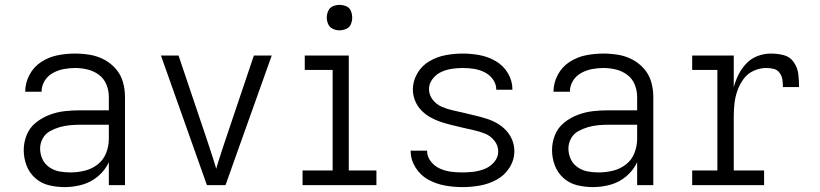

<svg xmlns="http://www.w3.org/2000/svg" viewBox="-20 -757 3352 785"><path d="M244 8Q281 8 316.5 -2Q352 -12 381 -36.5Q410 -61 425 -94V0H491V-361Q491 -392 482.5 -422Q474 -452 453.5 -475.5Q433 -499 405.5 -513.5Q378 -528 347.5 -533Q317 -538 287 -538Q251 -538 215.5 -531Q180 -524 149 -504Q118 -484 100.5 -451Q83 -418 83 -382H150Q150 -406 162.5 -426.5Q175 -447 196 -458.5Q217 -470 240 -474.5Q263 -479 287 -479Q312 -479 337.5 -473Q363 -467 384 -451.5Q405 -436 415 -411.5Q425 -387 425 -361V-306H308Q276 -306 244.5 -302.5Q213 -299 182.5 -287.5Q152 -276 126.5 -255.5Q101 -235 89 -205Q77 -175 77 -143Q77 -111 88.5 -80.5Q100 -50 124.5 -28.5Q149 -7 180.5 0.5Q212 8 244 8ZM268 -52Q245 -52 223 -56Q201 -60 182 -73Q163 -86 153.5 -106.5Q144 -127 144 -150Q144 -171 154.5 -190.5Q165 -210 184 -220.5Q203 -231 223.5 -237Q244 -243 265.5 -245Q287 -247 308 -247H425V-189Q425 -160 414 -131.5Q403 -103 379 -84.5Q355 -66 326 -59Q297 -52 268 -52Z M826 0H902L965 -177L1091 -530H1018L899 -177Q890 -149 881 -122Q872 -95 864 -67Q856 -95 847 -122Q838 -149 829 -177L710 -530H638Z M1217 0H1519V-60H1406V-530H1226V-471H1340V-60H1217ZM1368 -633Q1382 -633 1395.5 -639Q1409 -645 1414.5 -658Q1420 -671 1420 -685Q1420 -699 1414.5 -712.5Q1409 -726 1395.5 -731.5Q1382 -737 1368 -737Q1354 -737 1341 -731.5Q1328 -726 1322 -712.5Q1316 -699 1316 -685Q1316 -671 1322 -658Q1328 -645 1341 -639Q1354 -633 1368 -633Z M1871 8Q1907 8 1943 1.5Q1979 -5 2011 -22.5Q2043 -40 2063 -71.5Q2083 -103 2083 -139Q2083 -163 2074 -185Q2065 -207 2048.5 -224.5Q2032 -242 2011.5 -253.5Q1991 -265 1968.5 -272Q1946 -279 1923 -284.5Q1900 -290 1877 -295.5Q1854 -301 1831 -306Q1808 -311 1786 -320.5Q1764 -330 1749 -349.5Q1734 -369 1734 -393Q1734 -415 1748.5 -434Q1763 -453 1783.5 -462.5Q1804 -472 1826.5 -475.5Q1849 -479 1872 -479Q1895 -479 1917.5 -475.5Q1940 -472 1960.5 -462Q1981 -452 1995 -433Q2009 -414 2009 -391V-390H2075V-392Q2075 -427 2056.5 -458Q2038 -489 2007 -507Q1976 -525 1941.5 -531.5Q1907 -538 1872 -538Q1837 -538 1802 -531.5Q1767 -525 1736 -507Q1705 -489 1686.5 -457.5Q1668 -426 1668 -391Q1668 -368 1677 -345.5Q1686 -323 1702.5 -306Q1719 -289 1739.5 -277.5Q1760 -266 1782.5 -258.5Q1805 -251 1828 -245.5Q1851 -240 1874 -234.5Q1897 -229 1920 -224Q1943 -219 1964.5 -210Q1986 -201 2001.5 -181.5Q2017 -162 2017 -138Q2017 -114 2001 -95Q1985 -76 1963 -67Q1941 -58 1917.5 -55Q1894 -52 1871 -52Q1847 -52 1823.5 -55Q1800 -58 1778 -68Q1756 -78 1741 -97.5Q1726 -117 1726 -141H1659V-140Q1659 -104 1679 -72Q1699 -40 1731 -22.5Q1763 -5 1799 1.5Q1835 8 1871 8Z M2404 8Q2441 8 2476.5 -2Q2512 -12 2541 -36.5Q2570 -61 2585 -94V0H2651V-361Q2651 -392 2642.5 -422Q2634 -452 2613.5 -475.5Q2593 -499 2565.5 -513.5Q2538 -528 2507.5 -533Q2477 -538 2447 -538Q2411 -538 2375.5 -531Q2340 -524 2309 -504Q2278 -484 2260.5 -451Q2243 -418 2243 -382H2310Q2310 -406 2322.5 -426.5Q2335 -447 2356 -458.5Q2377 -470 2400 -474.5Q2423 -479 2447 -479Q2472 -479 2497.5 -473Q2523 -467 2544 -451.5Q2565 -436 2575 -411.5Q2585 -387 2585 -361V-306H2468Q2436 -306 2404.5 -302.5Q2373 -299 2342.5 -287.5Q2312 -276 2286.5 -255.5Q2261 -235 2249 -205Q2237 -175 2237 -143Q2237 -111 2248.5 -80.5Q2260 -50 2284.5 -28.5Q2309 -7 2340.5 0.5Q2372 8 2404 8ZM2428 -52Q2405 -52 2383 -56Q2361 -60 2342 -73Q2323 -86 2313.5 -106.5Q2304 -127 2304 -150Q2304 -171 2314.5 -190.5Q2325 -210 2344 -220.5Q2363 -231 2383.5 -237Q2404 -243 2425.5 -245Q2447 -247 2468 -247H2585V-189Q2585 -160 2574 -131.5Q2563 -103 2539 -84.5Q2515 -66 2486 -59Q2457 -52 2428 -52Z M2810 0H3104V-60H2980V-281Q2980 -308 2983 -334.5Q2986 -361 2995 -386.5Q3004 -412 3020 -434Q3036 -456 3061 -467.5Q3086 -479 3113 -479Q3128 -479 3143 -475.5Q3158 -472 3167.5 -459Q3177 -446 3179 -431Q3181 -416 3181 -401H3247Q3247 -427 3244 -453.5Q3241 -480 3225.5 -502.5Q3210 -525 3184.5 -531.5Q3159 -538 3132 -538Q3104 -538 3077.5 -528Q3051 -518 3031.5 -497.5Q3012 -477 2999.5 -452Q2987 -427 2980 -400V-530H2810V-471H2913V-60H2810Z"/></svg>

Font: Iosevka Sparkle Light
Style: Regular
Weight: 300
Designer: Belleve Invis
Foundry: Belleve Invis
Version: Version 4.5.0; ttfautohint (v1.8.3)